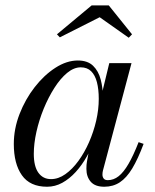

<svg xmlns="http://www.w3.org/2000/svg" viewBox="-20 -700 588 730"><path d="M159 10Q94 10 63.2 -33.8Q32.5 -77.5 32.5 -152.5Q32.5 -210 54.2 -266.2Q76 -322.5 111.8 -368.5Q147.5 -414.5 190.5 -442.2Q233.5 -470 276 -470Q313 -470 333.8 -450Q354.5 -430 363 -397.2Q371.5 -364.5 371.5 -325.5Q371.5 -291 364.2 -252.8Q357 -214.5 343.2 -177Q329.5 -139.5 310.5 -105.8Q291.5 -72 267.8 -46Q244 -20 216.8 -5Q189.5 10 159 10ZM174 -19Q202 -19 228.5 -37.8Q255 -56.5 278 -88Q301 -119.5 318.5 -159.2Q336 -199 345.8 -241.5Q355.5 -284 355.5 -324Q355.5 -360.5 348.5 -387.5Q341.5 -414.5 326.5 -429.2Q311.5 -444 287 -444Q261 -444 235.2 -422.8Q209.5 -401.5 186.8 -365.8Q164 -330 146.2 -286.8Q128.5 -243.5 118.5 -198.8Q108.5 -154 108.5 -115Q108.5 -67.5 126 -43.2Q143.5 -19 174 -19ZM376.5 10Q341.5 10 325 -9Q308.5 -28 308.5 -58Q308.5 -66.5 309 -73.2Q309.5 -80 310.5 -85L325 -165.5L350.5 -243L365 -334L395.5 -460H480L371.5 -52Q369.5 -44.5 369.5 -36Q369.5 -27.5 374.2 -21.2Q379 -15 390 -15Q412 -15 431 -30Q450 -45 468.5 -76.8Q487 -108.5 507 -159.5L526 -153Q504.5 -95.5 482.8 -59.5Q461 -23.5 435.5 -6.8Q410 10 376.5 10ZM207.5 -558 196.5 -569.5 328.5 -679.5H393.5L482 -569.5L469.5 -556.5L359 -634.5Z"/></svg>

Font: Bodoni Moda SC 11pt
Style: Italic
Weight: 400
Italic angle: -13°
Version: Version 2.005